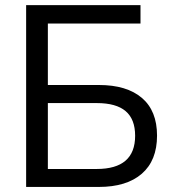

<svg xmlns="http://www.w3.org/2000/svg" viewBox="-20 -739 686 759"><path d="M83.3 -718.8H535.4V-645.9H169.2V-403H370.8Q481.1 -403 541 -351.9Q600.8 -300.9 600.8 -202.9Q600.8 -104.5 540.6 -52.2Q480.5 0 370.5 0H83.3ZM514.2 -202.3Q514.2 -267.7 476.7 -299.6Q439.2 -331.5 362.9 -331.5H169.2V-71H362.3Q514.2 -71 514.2 -202.3Z"/></svg>

Font: Min Sans VF VF
Style: Regular
Weight: 400
Designer: Jinseong-Kim, NotoSansCJK, Nunito
Foundry: Jinseong-Kim
Version: Version 1.420;Glyphs 3.1.2 (3151)